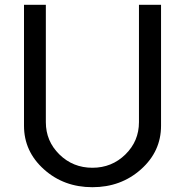

<svg xmlns="http://www.w3.org/2000/svg" viewBox="-20 -770 770 800"><path d="M365 10C444.3 10 511.8 -14.8 567.5 -64.5C623.2 -114.2 651 -174.7 651 -246V-750H559V-261C559 -208.3 540.2 -163.5 502.5 -126.5C464.8 -89.5 419 -71 365 -71C311 -71 265.2 -89.5 227.5 -126.5C189.8 -163.5 171 -208.3 171 -261V-750H80V-246C80 -174.7 107.7 -114.2 163 -64.5C218.3 -14.8 285.7 10 365 10Z"/></svg>

Font: Orkney
Style: Regular
Weight: 400
Designer: Samuel Oakes and Alfredo Marco Pradil
Foundry: Alfredo Marco Pradil
Version: 1.0; ttfautohint (v1.5)